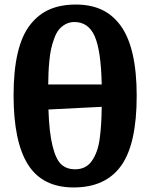

<svg xmlns="http://www.w3.org/2000/svg" viewBox="-20 -802 654 836"><path d="M300.8 14.2Q165 14.2 102.1 -85.2Q39.1 -184.6 39.1 -387.2Q39.1 -494.1 57.1 -571Q75.2 -647.9 111.1 -693.8Q147 -739.7 195.8 -761Q244.6 -782.2 310.1 -782.2Q374.5 -782.2 422.9 -759.8Q471.2 -737.3 505.6 -689.9Q540 -642.6 557.6 -566.2Q575.2 -489.7 575.2 -384.8Q575.2 -175.3 507.6 -80.6Q439.9 14.2 300.8 14.2ZM189.9 -434.1H422.9Q419.9 -581.1 392.6 -643.6Q365.2 -706.1 304.2 -706.1Q282.2 -706.1 264.6 -696.3Q247.1 -686.5 235.6 -671.9Q224.1 -657.2 215.6 -633.3Q207 -609.4 202.4 -588.1Q197.8 -566.9 194.8 -536.1Q191.9 -505.4 191.2 -484.6Q190.4 -463.9 189.9 -434.1ZM307.1 -64.9Q331.1 -64.9 349.4 -74.2Q367.7 -83.5 380.1 -101.6Q392.6 -119.6 401.1 -142.8Q409.7 -166 414.1 -198.2Q418.5 -230.5 420.4 -262.9Q422.4 -295.4 422.9 -336.9L190.9 -325.2Q194.3 -223.6 209 -165.5Q223.6 -107.4 246.8 -86.2Q270 -64.9 307.1 -64.9Z"/></svg>

Font: Literata Book
Style: Bold
Weight: 700
Designer: Latin by Veronika Burian and Jose Scaglione. Greek by Irene Vlachou. Cyrillic by Vera Evstafieva
Foundry: TypeTogether
Version: Version 2.003;PS 002.003;hotconv 1.0.88;makeotf.lib2.5.64775